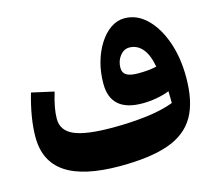

<svg xmlns="http://www.w3.org/2000/svg" viewBox="-101 -826 1081 962"><g transform="rotate(-15 439.0 -345.0)"><path d="M739.7 -228Q739.7 -239.7 739.5 -256.6Q739.3 -273.4 738.8 -289.6Q710.4 -277.8 673.1 -271Q635.7 -264.2 598.1 -264.2Q433.6 -264.2 433.6 -409.7Q433.6 -468.8 448.2 -521Q462.9 -573.2 488.8 -613.5Q514.6 -653.8 548.1 -676.8Q581.5 -699.7 619.6 -699.7Q683.1 -699.7 733.4 -651.6Q783.7 -603.5 813.2 -521Q842.8 -438.5 842.8 -334.5Q842.8 -208 799.6 -132.6Q756.3 -57.1 661.1 -23.4Q565.9 10.3 409.2 10.3Q220.2 10.3 127.9 -51.5Q35.6 -113.3 35.6 -239.3Q35.6 -336.4 71.8 -461.4L187.5 -435.5Q174.3 -391.6 168.5 -359.6Q162.6 -327.6 162.6 -299.8Q162.6 -239.3 223.4 -212.4Q284.2 -185.5 422.4 -185.5Q516.1 -185.5 598.6 -195.6Q681.2 -205.6 739.7 -228ZM711.9 -424.3Q699.7 -489.7 672.1 -520.8Q644.5 -551.8 605.5 -551.8Q577.1 -551.8 556.9 -526.1Q536.6 -500.5 536.6 -464.4Q536.6 -438.5 555.7 -426.8Q574.7 -415 617.7 -415Q670.9 -415 711.9 -424.3Z"/></g></svg>

Font: Pinar DS4 ExtraBold
Style: Regular
Weight: 800
Designer: Amin Abedi
Version: Version 3.000